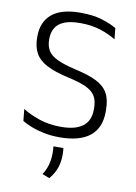

<svg xmlns="http://www.w3.org/2000/svg" viewBox="-96 -711 708 1003"><g transform="rotate(10 258.5 -210.0)"><path d="M253 10.5Q207 10.5 168.8 2.5Q130.5 -5.5 101.2 -17.2Q72 -29 52.5 -40.5L46 -103.5Q83.5 -79.5 135.2 -62Q187 -44.5 249.5 -44.5Q327 -44.5 365.8 -74.2Q404.5 -104 404.5 -162.5V-172Q404.5 -210.5 389.5 -235Q374.5 -259.5 339.5 -275.8Q304.5 -292 243.5 -305Q170.5 -321.5 127.5 -344Q84.5 -366.5 66 -400.5Q47.5 -434.5 47.5 -484.5V-488.5Q47.5 -565.5 97.2 -607.5Q147 -649.5 248.5 -649.5Q316.5 -649.5 364.2 -634.5Q412 -619.5 441 -602L447 -543.5Q412.5 -565 365.5 -580.5Q318.5 -596 256.5 -596Q204.5 -596 172.5 -583Q140.5 -570 125.8 -545.5Q111 -521 111 -487V-484.5Q111 -450 125 -426Q139 -402 174.2 -385Q209.5 -368 274 -353Q346 -337 388 -315.8Q430 -294.5 448.8 -260.5Q467.5 -226.5 467.5 -172.5V-161.5Q467.5 -77 413.5 -33.2Q359.5 10.5 253 10.5ZM283 62.5Q283.5 68.5 284.2 77.2Q285 86 285 96.5Q285 135 274.2 167Q263.5 199 237.5 230L199 215Q216 189 224 160.5Q232 132 232 97.5Q232 88 231.5 79.5Q231 71 230 62.5Z"/></g></svg>

Font: Anek Latin Medium Light
Style: Regular
Weight: 300
Version: Version 1.003